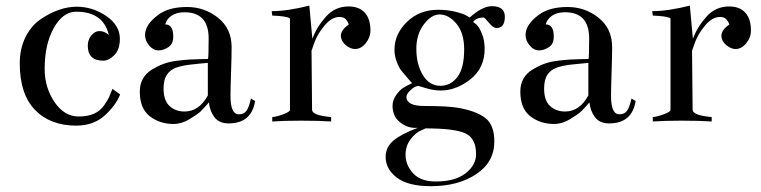

<svg xmlns="http://www.w3.org/2000/svg" viewBox="-20 -429 2686 678"><path d="M251 -405.3Q306.6 -405.3 355 -372.6Q403.3 -339.8 403.3 -292Q403.3 -253.9 383.8 -234.4Q364.3 -214.8 344.7 -214.8Q290 -214.8 290 -267.6Q290 -289.1 302.7 -304.2Q315.4 -319.3 331.1 -319.3Q348.6 -319.3 364.3 -305.7Q344.7 -387.7 249 -387.7Q202.1 -387.7 169.9 -330.1Q137.7 -272.5 137.7 -185.5Q137.7 -120.1 172.4 -68.8Q207 -17.6 257.8 -17.6Q289.1 -17.6 311.5 -27.3Q334 -37.1 347.7 -57.1Q361.3 -77.1 365.2 -85.9Q369.1 -94.7 377 -115.2L404.3 -95.7Q389.6 -57.6 350.1 -21.5Q310.5 14.6 249 14.6Q157.2 14.6 103.5 -41Q49.8 -96.7 49.8 -205.1Q49.8 -257.8 70.3 -298.3Q90.8 -338.9 123 -360.8Q155.3 -382.8 187.5 -394Q219.7 -405.3 251 -405.3Z M866.2 -81.1 880.9 -72.3Q868.2 6.8 787.1 6.8Q753.9 6.8 737.3 -15.1Q720.7 -37.1 717.8 -67.4Q698.2 -44.9 688 -35.2Q677.7 -25.4 649.4 -8.3Q621.1 8.8 592.8 8.8Q543.9 8.8 508.8 -18.6Q473.6 -45.9 473.6 -105.5Q473.6 -131.8 484.9 -151.4Q496.1 -170.9 516.1 -183.1Q536.1 -195.3 556.6 -203.1Q577.1 -210.9 604.5 -214.4Q631.8 -217.8 649.9 -218.8Q668 -219.7 689.9 -220.2Q711.9 -220.7 713.9 -220.7Q716.8 -220.7 716.8 -293Q716.8 -385.7 631.8 -385.7Q602.5 -385.7 585 -373Q567.4 -360.4 563.5 -342.8Q591.8 -342.8 591.8 -299.8Q591.8 -273.4 574.2 -262.2Q556.6 -251 540 -251Q521.5 -251 506.8 -268.1Q492.2 -285.2 492.2 -305.7Q492.2 -341.8 538.1 -376Q575.2 -404.3 640.6 -404.3Q702.1 -404.3 750 -366.2Q797.9 -328.1 797.9 -262.7Q797.9 -230.5 795.9 -172.9Q793.9 -115.2 793.9 -89.8Q793.9 -24.4 824.2 -25.4Q841.8 -25.4 850.6 -38.1Q859.4 -50.8 866.2 -81.1ZM713.9 -91.8V-207Q679.7 -204.1 650.9 -200.7Q622.1 -197.3 601.6 -189.9Q581.1 -182.6 569.3 -165Q557.6 -147.5 557.6 -116.2Q557.6 -74.2 578.6 -54.7Q599.6 -35.2 631.8 -35.2Q682.6 -35.2 713.9 -91.8Z M1210.9 -406.2Q1248 -406.2 1268.1 -384.3Q1288.1 -362.3 1288.1 -321.3Q1288.1 -296.9 1271.5 -276.4Q1254.9 -255.9 1233.4 -255.9Q1217.8 -255.9 1201.2 -269.5Q1184.6 -283.2 1183.6 -301.8Q1183.6 -323.2 1211.9 -342.8Q1209 -351.6 1201.7 -360.4Q1194.3 -369.1 1178.7 -369.1Q1151.4 -369.1 1126.5 -339.4Q1101.6 -309.6 1090.8 -280.3L1080.1 -250L1082 -41Q1083 -21.5 1149.4 -15.6V0Q1108.4 -2.9 1043 -2.9Q981.4 -2.9 941.4 0V-15.6Q956.1 -16.6 980 -25.4Q1003.9 -34.2 1003.9 -41V-364.3Q991.2 -372.1 941.4 -374L939.5 -389.6Q995.1 -389.6 1072.3 -409.2L1083 -292Q1098.6 -334 1130.9 -370.1Q1163.1 -406.2 1210.9 -406.2Z M1733.4 -330.1Q1721.7 -330.1 1706.5 -348.6Q1691.4 -367.2 1687.5 -367.2Q1663.1 -367.2 1650.4 -351.6L1662.1 -342.8Q1671.9 -334 1681.6 -310.5Q1691.4 -287.1 1691.4 -256.8Q1691.4 -188.5 1641.1 -148.9Q1590.8 -109.4 1536.1 -109.4Q1509.8 -109.4 1482.4 -118.2L1456.1 -126L1445.3 -122.1Q1435.5 -117.2 1425.8 -106.9Q1416 -96.7 1415 -86.9Q1416 -54.7 1478.5 -54.7Q1564.5 -54.7 1599.6 -47.9Q1661.1 -37.1 1693.4 -12.7Q1725.6 11.7 1725.6 70.3Q1725.6 143.6 1661.6 186Q1597.7 228.5 1502 228.5Q1420.9 228.5 1381.3 198.2Q1341.8 168 1341.8 125Q1341.8 89.8 1370.6 66.4Q1399.4 43 1455.1 22.5Q1454.1 22.5 1450.2 22.5Q1446.3 22.5 1445.3 22.5Q1417 22.5 1391.6 2Q1366.2 -18.6 1366.2 -55.7Q1366.2 -75.2 1378.9 -93.3Q1391.6 -111.3 1403.8 -118.7Q1416 -126 1435.5 -135.7Q1431.6 -138.7 1421.4 -150.9Q1411.1 -163.1 1399.9 -176.3Q1388.7 -189.5 1380.9 -210.9Q1373 -232.4 1373 -253.9Q1373 -308.6 1417 -351.6Q1460.9 -394.5 1527.3 -394.5Q1559.6 -394.5 1587.4 -387.7Q1615.2 -380.9 1627 -374L1638.7 -367.2Q1683.6 -407.2 1716.8 -407.2Q1762.7 -407.2 1762.7 -370.1Q1762.7 -330.1 1733.4 -330.1ZM1619.1 -254.9Q1619.1 -312.5 1591.8 -345.2Q1564.5 -377.9 1532.2 -377.9Q1502.9 -377.9 1476.6 -342.8Q1450.2 -307.6 1450.2 -256.8Q1450.2 -202.1 1473.1 -164.1Q1496.1 -126 1535.2 -126Q1571.3 -126 1595.2 -157.2Q1619.1 -188.5 1619.1 -254.9ZM1661.1 115.2Q1661.1 59.6 1623.5 42Q1585.9 24.4 1482.4 24.4L1465.8 32.2Q1448.2 39.1 1430.2 62.5Q1412.1 85.9 1412.1 118.2Q1412.1 153.3 1438.5 182.6Q1464.8 211.9 1518.6 211.9Q1586.9 211.9 1624 183.1Q1661.1 154.3 1661.1 115.2Z M2210 -81.1 2224.6 -72.3Q2211.9 6.8 2130.9 6.8Q2097.7 6.8 2081.1 -15.1Q2064.5 -37.1 2061.5 -67.4Q2042 -44.9 2031.7 -35.2Q2021.5 -25.4 1993.2 -8.3Q1964.8 8.8 1936.5 8.8Q1887.7 8.8 1852.5 -18.6Q1817.4 -45.9 1817.4 -105.5Q1817.4 -131.8 1828.6 -151.4Q1839.8 -170.9 1859.9 -183.1Q1879.9 -195.3 1900.4 -203.1Q1920.9 -210.9 1948.2 -214.4Q1975.6 -217.8 1993.7 -218.8Q2011.7 -219.7 2033.7 -220.2Q2055.7 -220.7 2057.6 -220.7Q2060.5 -220.7 2060.5 -293Q2060.5 -385.7 1975.6 -385.7Q1946.3 -385.7 1928.7 -373Q1911.1 -360.4 1907.2 -342.8Q1935.5 -342.8 1935.5 -299.8Q1935.5 -273.4 1918 -262.2Q1900.4 -251 1883.8 -251Q1865.2 -251 1850.6 -268.1Q1835.9 -285.2 1835.9 -305.7Q1835.9 -341.8 1881.8 -376Q1918.9 -404.3 1984.4 -404.3Q2045.9 -404.3 2093.8 -366.2Q2141.6 -328.1 2141.6 -262.7Q2141.6 -230.5 2139.6 -172.9Q2137.7 -115.2 2137.7 -89.8Q2137.7 -24.4 2168 -25.4Q2185.5 -25.4 2194.3 -38.1Q2203.1 -50.8 2210 -81.1ZM2057.6 -91.8V-207Q2023.4 -204.1 1994.6 -200.7Q1965.8 -197.3 1945.3 -189.9Q1924.8 -182.6 1913.1 -165Q1901.4 -147.5 1901.4 -116.2Q1901.4 -74.2 1922.4 -54.7Q1943.4 -35.2 1975.6 -35.2Q2026.4 -35.2 2057.6 -91.8Z M2554.7 -406.2Q2591.8 -406.2 2611.8 -384.3Q2631.8 -362.3 2631.8 -321.3Q2631.8 -296.9 2615.2 -276.4Q2598.6 -255.9 2577.1 -255.9Q2561.5 -255.9 2544.9 -269.5Q2528.3 -283.2 2527.3 -301.8Q2527.3 -323.2 2555.7 -342.8Q2552.7 -351.6 2545.4 -360.4Q2538.1 -369.1 2522.5 -369.1Q2495.1 -369.1 2470.2 -339.4Q2445.3 -309.6 2434.6 -280.3L2423.8 -250L2425.8 -41Q2426.8 -21.5 2493.2 -15.6V0Q2452.1 -2.9 2386.7 -2.9Q2325.2 -2.9 2285.2 0V-15.6Q2299.8 -16.6 2323.7 -25.4Q2347.7 -34.2 2347.7 -41V-364.3Q2335 -372.1 2285.2 -374L2283.2 -389.6Q2338.9 -389.6 2416 -409.2L2426.8 -292Q2442.4 -334 2474.6 -370.1Q2506.8 -406.2 2554.7 -406.2Z"/></svg>

Font: Bentham
Style: Regular
Weight: 400
Version: Version 002.002